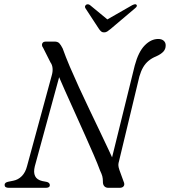

<svg xmlns="http://www.w3.org/2000/svg" viewBox="-20 -899 813 919"><path d="M146.5 -102.5 275.5 -575 247 -568Q266.5 -520.5 290.2 -467.2Q314 -414 338.8 -359.2Q363.5 -304.5 386.5 -253Q409.5 -201.5 428.5 -157.8Q447.5 -114 459 -82.5Q467 -66 469.8 -55Q472.5 -44 472.5 -30.5Q472 -16 479 -8Q486 0 498.5 0H552.5Q566.5 0 572.2 -8.2Q578 -16.5 571.5 -30.5L551.5 -85.5Q546.5 -100 546.5 -109Q546.5 -118 550 -129L647 -532.5Q654.5 -558.5 665.2 -577Q676 -595.5 691.5 -608.2Q707 -621 727 -629Q750.5 -639.5 761.8 -651.8Q773 -664 773 -681Q773.5 -695 763.8 -703.8Q754 -712.5 737.5 -712.5Q703 -712.5 672.8 -681.8Q642.5 -651 625 -585.5L504 -95.5L534 -105.5Q520 -139 499.8 -182Q479.5 -225 455.8 -274.8Q432 -324.5 407 -376.8Q382 -429 358.2 -480.8Q334.5 -532.5 314.2 -580Q294 -627.5 280 -667Q271.5 -684 263.8 -692Q256 -700 241 -700H199Q190 -700 185.2 -695.2Q180.5 -690.5 180.8 -683.8Q181 -677 186.5 -670L221.5 -600.5Q230 -589 231.5 -573.2Q233 -557.5 228.5 -541L109.5 -104Q102 -74 84.5 -56.2Q67 -38.5 43.5 -34L21 -29.5Q2 -26 2 -14Q2 -7 7 -3.5Q12 0 22.5 0H199.5Q208 0 213.2 -3Q218.5 -6 218.5 -13.5Q218.5 -18.5 214.5 -22.8Q210.5 -27 203 -28.5L182 -32.5Q156.5 -38.5 148 -56.2Q139.5 -74 146.5 -102.5ZM502.5 -799 411.5 -874Q402 -881.5 392.5 -876.5Q389 -874 387.2 -869.5Q385.5 -865 389 -859.5L454 -760Q459.5 -752.5 464.5 -748.2Q469.5 -744 478 -744Q486.5 -744 493.2 -748.2Q500 -752.5 509 -760L626.5 -859.5Q633.5 -865 634.8 -869.5Q636 -874 633 -876.5Q630 -879.5 624.8 -878.5Q619.5 -877.5 612.5 -874L481.5 -799Z"/></svg>

Font: Fraunces Light
Style: Italic
Weight: 300
Italic angle: -16°
Version: Version 1.000;[b76b70a41]